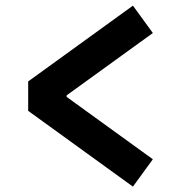

<svg xmlns="http://www.w3.org/2000/svg" viewBox="-20 -681 660 693"><path d="M531.7 -561.8 220.6 -336.9V-331.2L531.7 -106.2L459.8 -7.4L81.7 -280.9V-387.1L459.8 -660.6Z"/></svg>

Font: Monaspace Krypton Var
Style: Regular
Weight: 400
Designer: Riley Cran and the Lettermatic Team
Version: Version 1.101 (Monaspace Krypton Var)